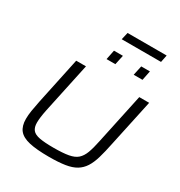

<svg xmlns="http://www.w3.org/2000/svg" viewBox="-235 -1208 1296 1379"><g transform="rotate(30 412.5 -518.5)"><path d="M374 8Q271 8 210 -6Q149 -20 122 -53.5Q95 -87 95 -146Q95 -177 101 -215Q107 -253 117 -301L199 -688H280L191 -271Q184 -237 180.5 -210Q177 -183 177 -162Q177 -124 194 -102.5Q211 -81 253.5 -73Q296 -65 370 -65Q447 -65 493.5 -73.5Q540 -82 565 -104.5Q590 -127 605 -167Q620 -207 633 -271L722 -688H804L721 -301Q706 -227 690.5 -174Q675 -121 652.5 -86Q630 -51 595.5 -30Q561 -9 507 -0.5Q453 8 374 8ZM607 -807 624 -886H696L680 -807ZM382 -807 398 -886H472L455 -807ZM405 -985 419 -1045H743L731 -985Z"/></g></svg>

Font: Saira Expanded
Style: Italic
Weight: 400
Width: 7
Italic angle: -12°
Designer: Hector Gatti with collaboration of the Omnibus-Type team
Foundry: Omnibus-Type
Version: Version 1.101